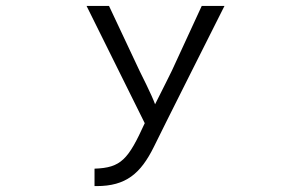

<svg xmlns="http://www.w3.org/2000/svg" viewBox="-20 -518 1040 650"><path d="M307 112C406 112 456 70 501 -21C514 -49 740 -498 740 -498H663L562 -279C562 -279 524 -202 505 -165C495 -194 453 -277 453 -277L349 -498H273L470 -101C414 22 390 50 300 53V112Z"/></svg>

Font: LINE Seed JP App_OTF Regular
Style: Regular
Weight: 400
Designer: LY Corporation & Fontrix & Fontworks
Version: Version 1.002